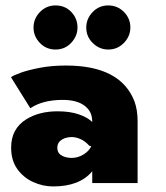

<svg xmlns="http://www.w3.org/2000/svg" viewBox="-20 -658 598 690"><path d="M171 12Q134 12 99.2 -3.8Q64.5 -19.5 42.2 -50.5Q20 -81.5 20 -127.5Q20 -196 75.5 -230Q121.5 -258 187 -258Q231.5 -258 263.2 -247Q295 -236 311.5 -219.5Q311.5 -238.5 305.2 -252.5Q299 -266.5 283.5 -278.5Q255.5 -299 205.5 -299Q133.5 -299 89 -269L19.5 -380.5Q27.5 -387 54.8 -396.8Q82 -406.5 124 -414.5Q166 -422.5 217 -422.5Q414 -422.5 463.5 -293Q474.5 -262.5 474.5 -222.5V0H311.5V-42.5Q266.5 12 171 12ZM237.5 -90.5Q259.5 -90.5 279.5 -102.5Q299.5 -114.5 308 -132.5L301 -134Q287 -150 270 -157.8Q253 -165.5 237 -165.5Q226 -165.5 214.2 -161.8Q202.5 -158 194.2 -149.5Q186 -141 186 -126.5Q186 -109.5 198.5 -101Q214.5 -90.5 237.5 -90.5ZM179.5 -480Q146 -480 123.2 -503.8Q100.5 -527.5 100.5 -559Q100.5 -591 123.5 -614.8Q146.5 -638.5 179.5 -638.5Q213.5 -638.5 236 -615.2Q258.5 -592 258.5 -559Q258.5 -528.5 236 -504.2Q213.5 -480 179.5 -480ZM369 -480Q337.5 -480 313.8 -503Q290 -526 290 -559Q290 -590.5 312.8 -614.5Q335.5 -638.5 369 -638.5Q402 -638.5 425.2 -615.2Q448.5 -592 448.5 -559Q448.5 -528 425.5 -504Q402.5 -480 369 -480Z"/></svg>

Font: Lucymar Sans ExtraBold
Style: Regular
Weight: 800
Foundry: The League of Moveable Type (original font) / Main changes by Cristiano Sobral with portions from Mirco Monsees
Version: Version 2.001;August 30, 2020;FontCreator 13.0.0.2681 64-bit